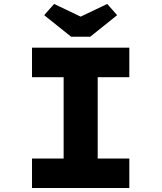

<svg xmlns="http://www.w3.org/2000/svg" viewBox="-20 -938 806 958"><path d="M139.7 0V-147.1H297.5V-552.9H139.7V-700H625.2V-552.9H467.5V-147.1H625.2V0ZM334.9 -754.7 200.5 -862.3 250 -918.3 397.5 -847.8H367.5L514.9 -918.3L564.4 -862.3L430.1 -754.7Z"/></svg>

Font: Lexend Giga
Style: Regular
Weight: 400
Designer: Bonnie Shaver-Troup, Thomas Jockin
Foundry: Lexend
Version: Version 1.007